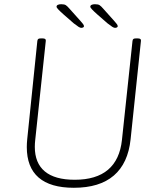

<svg xmlns="http://www.w3.org/2000/svg" viewBox="-20 -884 752 910"><path d="M330 6Q219 6 163 -42.5Q107 -91 107 -187Q107 -196 107.5 -205Q108 -214 109 -224L157 -690Q158 -697 161.5 -699.5Q165 -702 174 -702H182Q199 -702 197 -690L147 -221Q146 -213 145.5 -204.5Q145 -196 145 -188Q145 -111 192.5 -71.5Q240 -32 334 -32Q436 -32 492 -79.5Q548 -127 558 -221L608 -690Q609 -697 612.5 -699.5Q616 -702 625 -702H633Q650 -702 648 -690L599 -224Q587 -110 519.5 -52Q452 6 330 6ZM365 -752Q360 -752 352 -757Q344 -762 330 -773L283 -814Q265 -830 256.5 -839Q248 -848 248 -852Q248 -858 254 -861Q260 -864 270 -864Q285 -864 292 -859.5Q299 -855 311 -841L362 -784Q367 -778 372.5 -771.5Q378 -765 378 -760Q378 -756 374 -754Q370 -752 365 -752ZM525 -752Q520 -752 512 -757Q504 -762 490 -773L443 -814Q425 -830 416.5 -839Q408 -848 408 -852Q408 -858 414 -861Q420 -864 430 -864Q445 -864 452 -859.5Q459 -855 471 -841L522 -784Q527 -778 532.5 -771.5Q538 -765 538 -760Q538 -756 534 -754Q530 -752 525 -752Z"/></svg>

Font: Asap Thin
Style: Italic
Weight: 250
Italic angle: -6°
Designer: Pablo Cosgaya
Foundry: Omnibus-Type
Version: Version 3.001